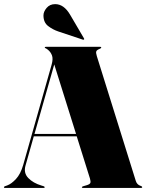

<svg xmlns="http://www.w3.org/2000/svg" viewBox="-32 -932 726 952"><path d="M189.5 -4Q189.5 0 184.5 0H-7.5Q-12.5 0 -12.5 -4Q-12.5 -7 -6.5 -9L3.5 -12.5Q24.5 -20 47.2 -44.5Q70 -69 83 -114L224 -611.5Q232 -640 225.8 -657Q219.5 -674 206 -685Q198 -691.5 194 -692.8Q190 -694 190 -696Q190 -700 196 -700H464Q470 -700 470 -696Q470 -692.5 454 -686Q447.5 -683 445.2 -676.8Q443 -670.5 448 -654L641 -36Q647 -16 665 -10.5Q673 -8 673 -4Q673 0 667 0H380Q374 0 374 -4Q374 -6.5 382 -9L399 -14Q413.5 -18.5 416 -25.2Q418.5 -32 414 -47L348.5 -256H135.5L94.5 -111Q84 -74.5 108 -49.5Q132 -24.5 173.5 -12L183.5 -9Q189.5 -7 189.5 -4ZM139 -268H345L237 -612.5ZM315 -860 384 -742.5Q386.5 -739 385 -736.5Q383.5 -734 378.5 -735.5L257 -776Q230 -785 206.8 -802.8Q183.5 -820.5 183.5 -855.5Q183.5 -874 199.2 -892.8Q215 -911.5 241.5 -911.5Q284.5 -911.5 315 -860Z"/></svg>

Font: Fraunces 144pt S000 Black
Style: Regular
Weight: 900
Version: Version 1.000; ttfautohint (v1.8.3)